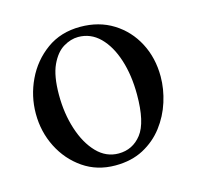

<svg xmlns="http://www.w3.org/2000/svg" viewBox="-77 -541 655 637"><g transform="rotate(-15 250.0 -222.5)"><path d="M465.8 -231.9Q465.8 -189 451.9 -145.3Q438 -101.6 410.4 -65.4Q382.8 -29.3 341.6 -7.3Q300.3 14.6 245.1 14.6Q182.6 14.6 135 -18.1Q87.4 -50.8 60.5 -104Q33.7 -157.2 33.7 -219.2Q33.7 -279.8 59.8 -334.7Q85.9 -389.6 134.5 -424.8Q183.1 -460 250 -460Q314.5 -460 363 -429.7Q411.6 -399.4 438.7 -347.7Q465.8 -295.9 465.8 -231.9ZM374.5 -194.3Q374.5 -260.7 357.4 -314Q340.3 -367.2 309.1 -398.2Q277.8 -429.2 234.9 -429.2Q209.5 -429.2 183.8 -413.8Q158.2 -398.4 141.1 -361.6Q124 -324.7 124 -259.8Q124 -195.8 141.6 -141.4Q159.2 -86.9 190.9 -54Q222.7 -21 265.6 -21Q314 -21 344.2 -59.8Q374.5 -98.6 374.5 -194.3Z"/></g></svg>

Font: BabelStone Roman
Style: Regular
Weight: 400
Designer: Walt Agee, Victor Gaultney, Peter Martin, Debbi Hosken, Becca Hirsbrunner (SIL); Andrew West (BabelStone)
Foundry: BabelStone
Version: Version 16.000